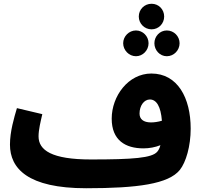

<svg xmlns="http://www.w3.org/2000/svg" viewBox="-20 -980 1081 1021"><path d="M786 -824C824 -824 853 -855 853 -892C853 -930 824 -960 786 -960C748 -960 718 -930 718 -892C718 -855 748 -824 786 -824ZM703 -681C740 -681 770 -713 770 -750C770 -787 740 -818 703 -818C666 -818 635 -787 635 -750C635 -713 666 -681 703 -681ZM867 -681C905 -681 935 -713 935 -750C935 -787 905 -818 867 -818C830 -818 801 -787 801 -750C801 -713 830 -681 867 -681ZM438 21C713 21 876 -2 936 -76C969 -117 994 -203 994 -296C994 -460 924 -589 785 -589C662 -589 574 -469 574 -349C574 -234 647 -191 743 -191C774 -191 806 -197 833 -208C829 -192 823 -181 816 -173C788 -140 688 -132 464 -132C255 -132 185 -181 185 -255C185 -290 196 -334 205 -373L70 -405C55 -354 33 -281 33 -211C33 -84 128 21 438 21ZM722 -376C722 -418 746 -451 777 -451C812 -451 835 -414 841 -338C821 -332 800 -329 783 -329C742 -329 722 -347 722 -376Z"/></svg>

Font: Noto Sans Arabic UI XBd
Style: Regular
Weight: 800
Designer: Monotype Design Team, Nadine Chahine and Nizar Qandah
Foundry: Monotype Imaging Inc.
Version: Version 2.010